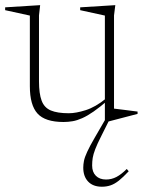

<svg xmlns="http://www.w3.org/2000/svg" viewBox="-25 -464 556 746"><path d="M126.5 -148.5Q126.5 -100 136.8 -72.8Q147 -45.5 172.5 -34.8Q198 -24 242.5 -24Q270 -24 308 -36Q346 -48 386.5 -81L395.5 -75.5Q363 -47.5 338.5 -30.5Q314 -13.5 294.2 -4.8Q274.5 4 257 7Q239.5 10 222 10Q150.5 10 120.8 -22.8Q91 -55.5 91 -129V-403.5L-5 -424.5V-435.5L131 -444L126.5 -404ZM382.5 10.5V-71.5V-403.5L286.5 -424.5V-435.5L423 -444L418 -404V-42Q422.5 -41.5 434 -40Q445.5 -38.5 460.2 -36.8Q475 -35 488.2 -33.2Q501.5 -31.5 509.5 -30.5V-21.5L387 10.5ZM369 63.5Q352.5 96 345 115.8Q337.5 135.5 335.2 149.5Q333 163.5 333 179Q333 204.5 347.5 219Q362 233.5 387 233.5Q408.5 233.5 427.5 223.5Q446.5 213.5 467.5 192.5L475 201.5Q453.5 224.5 436.8 237.8Q420 251 404.5 256.2Q389 261.5 371 261.5Q336.5 261.5 317.5 241.5Q298.5 221.5 298.5 187.5Q298.5 175.5 301.2 161.2Q304 147 313.8 125.8Q323.5 104.5 343 71L399.5 -26.5H414Z"/></svg>

Font: Newsreader 24pt ExtraLight
Style: Regular
Weight: 250
Designer: Hugues Gentile
Foundry: Production Type
Version: Version 1.003